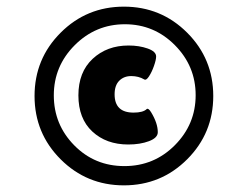

<svg xmlns="http://www.w3.org/2000/svg" viewBox="-20 -753 733 578"><path d="M162.5 -273.5Q84 -352 84 -464Q84 -576 162.5 -654.5Q241 -733 353 -733Q465 -733 543.5 -654.5Q622 -576 622 -464Q622 -352 543.5 -273.5Q465 -195 353 -195Q241 -195 162.5 -273.5ZM356 -680Q268 -680 205 -617Q142 -554 142 -466Q142 -378 203.5 -315.5Q265 -253 354.5 -253Q444 -253 506.5 -316Q569 -379 569 -466.5Q569 -554 506.5 -617Q444 -680 356 -680ZM450 -583Q450 -573 443.5 -554.5Q437 -536 428.5 -523Q420 -510 414 -514Q397 -524 375 -524Q353 -524 339 -510Q325 -496 325 -469Q325 -414 382 -414Q411 -414 422 -425Q427 -428 435 -415Q455 -382 455 -355Q455 -338 428.5 -328Q402 -318 366 -318Q300 -318 258 -357Q216 -396 216 -466Q216 -536 259 -576Q302 -616 367 -616Q399 -616 424.5 -607Q450 -598 450 -583Z"/></svg>

Font: Lilita One Rus
Style: Regular
Weight: 400
Designer: Juan Montoreano
Foundry: Juan Montoreano
Version: Version 1.002